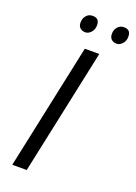

<svg xmlns="http://www.w3.org/2000/svg" viewBox="-167 -958 723 1024"><g transform="rotate(20 195.0 -446.5)"><path d="M42 0 193.8 -713.9H275.9L124 0ZM302.2 -839.4Q302.2 -860.4 315.9 -877Q329.6 -893.6 352.5 -893.1Q390.1 -893.1 390.1 -854Q390.6 -830.1 376 -813.5Q361.3 -796.9 343.3 -796.9Q325.2 -796.9 313.5 -807.6Q301.8 -818.4 302.2 -839.4ZM124.5 -839.4Q124.5 -860.4 138.2 -877Q151.9 -893.6 174.3 -893.1Q212.4 -893.1 212.4 -854Q212.9 -830.1 198.2 -813.5Q183.6 -796.9 165.5 -796.9Q147.5 -796.9 135.7 -807.6Q124 -818.4 124.5 -839.4Z"/></g></svg>

Font: OpenSans-Italic
Style: Italic
Weight: 400
Italic angle: -12°
Foundry: Ascender Corporation
Version: Version 1.10